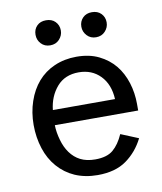

<svg xmlns="http://www.w3.org/2000/svg" viewBox="-77 -717 669 792"><g transform="rotate(-10 257.5 -321.0)"><path d="M308.1 -602.1Q308.1 -624.5 323.2 -639.6Q337.4 -653.8 360.8 -653.8Q384.8 -653.8 398.9 -639.6Q414.1 -624.5 414.1 -602.1Q414.1 -580.6 398.9 -564.5Q384.3 -548.8 360.8 -548.8Q337.9 -548.8 323.2 -564.5Q308.1 -580.6 308.1 -602.1ZM116.2 -602.1Q116.2 -625 130.9 -639.6Q145 -653.8 168.9 -653.8Q192.9 -653.8 207 -639.6Q222.2 -624.5 222.2 -602.1Q222.2 -580.6 207 -564.5Q192.4 -548.8 168.9 -548.8Q145.5 -548.8 130.9 -564.5Q116.2 -580.1 116.2 -602.1ZM462.9 -107.9Q436 -54.2 389.6 -21Q343.3 12.2 269 12.2Q216.3 12.2 173.8 -6.3Q132.8 -24.4 103 -58.6Q73.7 -92.3 59.1 -137.7Q43.9 -184.6 43.9 -236.8Q43.9 -289.6 59.6 -335.4Q75.2 -381.3 103.5 -414.1Q132.3 -447.3 173.3 -465.3Q215.8 -483.9 266.1 -483.9Q320.3 -483.9 359.9 -464.4Q399.9 -444.8 426.3 -412.6Q452.1 -380.9 465.8 -337.4Q479 -294.9 479 -249V-221.2H129.9Q130.4 -191.4 140.1 -157.7Q148.9 -126.5 165.5 -103.5Q183.1 -79.1 208 -66.4Q233.9 -53.2 270 -53.2Q319.3 -53.2 345.2 -75.2Q371.1 -97.2 389.2 -138.2ZM264.2 -418.9Q206.5 -418.9 172.9 -380.4Q138.7 -340.8 132.8 -284.2H393.1Q390.1 -346.2 354.5 -382.8Q319.3 -418.9 264.2 -418.9Z"/></g></svg>

Font: Post Grotesk Regular
Style: Regular
Weight: 500
Version: 0.900; ttfautohint (v0.96) -l 8 -r 50 -G 200 -x 14 -w "gGD" 